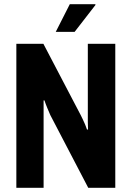

<svg xmlns="http://www.w3.org/2000/svg" viewBox="-20 -896 628 916"><path d="M58 0V-687H187L366 -345Q370 -337 375.5 -325.5Q381 -314 386.5 -301Q392 -288 395 -278H400Q399 -297 399 -314.5Q399 -332 399 -345V-687H530V0H401L220 -347Q214 -361 206 -380Q198 -399 192 -417H188Q188 -401 188 -382Q188 -363 188 -347V0ZM246 -744 313 -876H434L436 -873L336 -744Z"/></svg>

Font: Archivo Condensed
Style: Bold
Weight: 700
Width: 3
Designer: Hector Gatti
Foundry: Omnibus-Type
Version: Version 2.001